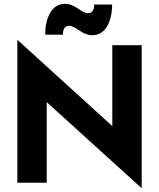

<svg xmlns="http://www.w3.org/2000/svg" viewBox="-20 -970 845 1019"><path d="M480 -946H575Q575 -875 547.5 -829Q520 -783 468 -783Q438 -783 401.5 -808Q365 -833 348 -833Q314 -833 314 -786H220Q220 -858 247.5 -904Q275 -950 327 -950Q357 -950 393 -925Q429 -900 446 -900Q480 -900 480 -946ZM576 -301V-730H732V29L228 -428V0H72V-759Z"/></svg>

Font: Freely
Style: Bold
Weight: 700
Designer: Kris Sowersby
Foundry: Klim Type Foundry
Version: Version 1.006;hotconv 1.0.113;makeotfexe 2.5.65598;200799169